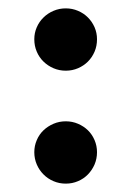

<svg xmlns="http://www.w3.org/2000/svg" viewBox="-20 -417 315 459"><path d="M211.9 -53.2Q211.9 -37.6 206.1 -23.9Q200.2 -10.3 190.2 0Q180.2 10.3 166.5 16.1Q152.8 22 137.2 22Q121.6 22 107.9 16.1Q94.2 10.3 84 0Q73.7 -10.3 67.9 -23.9Q62 -37.6 62 -53.2Q62 -68.4 67.9 -82Q73.7 -95.7 84 -105.5Q94.2 -115.2 107.9 -121.1Q121.6 -127 137.2 -127Q152.8 -127 166.5 -121.1Q180.2 -115.2 190.2 -105.5Q200.2 -95.7 206.1 -82Q211.9 -68.4 211.9 -53.2ZM211.9 -323.2Q211.9 -307.1 206.1 -293.5Q200.2 -279.8 190.2 -269.8Q180.2 -259.8 166.5 -253.9Q152.8 -248 137.2 -248Q121.6 -248 107.9 -253.9Q94.2 -259.8 84 -269.8Q73.7 -279.8 67.9 -293.5Q62 -307.1 62 -323.2Q62 -338.4 67.9 -351.8Q73.7 -365.2 84 -375.2Q94.2 -385.3 107.9 -391.1Q121.6 -397 137.2 -397Q152.8 -397 166.5 -391.1Q180.2 -385.3 190.2 -375.2Q200.2 -365.2 206.1 -351.8Q211.9 -338.4 211.9 -323.2Z"/></svg>

Font: Ribeye
Style: Regular
Weight: 400
Designer: Astigmatic (AOETI)
Foundry: Astigmatic (AOETI)
Version: Version 1.000